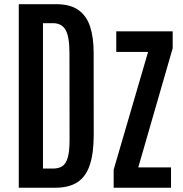

<svg xmlns="http://www.w3.org/2000/svg" viewBox="-20 -879 857 899"><path d="M67.9 0V-859.4H242.7Q309.1 -859.4 347.4 -832Q385.7 -804.7 402.1 -753.7Q418.5 -702.6 418.5 -631.3L418.9 -249.5Q418.9 -163.6 401.1 -108.4Q383.3 -53.2 343.8 -26.6Q304.2 0 238.8 0ZM181.2 -89.8H229Q254.9 -89.8 271.7 -100.8Q288.6 -111.8 297.1 -140.6Q305.7 -169.4 305.7 -223.6L305.2 -631.3Q305.2 -706.1 287.4 -738.3Q269.5 -770.5 227.5 -770.5H181.2ZM512.2 0V-84.5L673.3 -635.7H524.4V-732.4H788.6V-653.3L627.4 -95.2H780.8V0Z"/></svg>

Font: Antonio SemiBold
Style: Regular
Weight: 600
Designer: Vernon Adams
Foundry: Vernon Adams
Version: Version 1.002